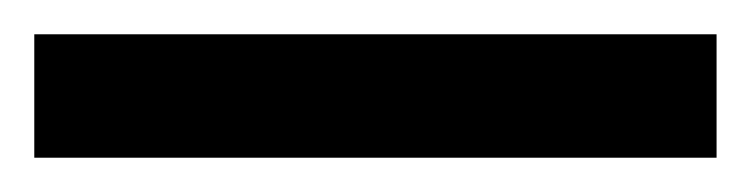

<svg xmlns="http://www.w3.org/2000/svg" viewBox="-22 19 438 112"><path d="M-2 111V39H396V111Z"/></svg>

Font: Noto Sans Tamil UI ExtraCondensed Black
Style: Regular
Weight: 900
Width: 2
Designer: Jelle Bosma - Monotype Design Team
Foundry: Monotype Imaging Inc.
Version: Version 2.004; ttfautohint (v1.8.4.7-5d5b)